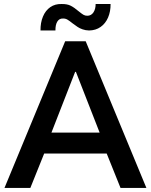

<svg xmlns="http://www.w3.org/2000/svg" viewBox="-20 -922 741 942"><path d="M299.8 -719.7H400.4L698.2 0H571.3L503.4 -168.9H196.8L128.9 0H2ZM282.2 -902.3Q309.6 -902.8 327.1 -893.8Q344.7 -884.8 365.2 -867.2Q380.9 -854.5 389.2 -849.6Q397.5 -844.7 408.2 -844.7Q427.2 -844.7 438.2 -860.8Q449.2 -877 449.2 -902.3H522.5Q522.9 -865.7 510.3 -836.2Q497.6 -806.6 473.6 -789.8Q449.7 -772.9 417 -772.5Q399.4 -772.9 385 -778.1Q370.6 -783.2 361.1 -789.6Q351.6 -795.9 335.9 -807.6Q320.3 -820.3 310.5 -825.9Q300.8 -831.5 289.1 -831.1Q271 -832 261.2 -816.2Q251.5 -800.3 252 -772.5H178.7Q178.2 -810.5 190.7 -840.6Q203.1 -870.6 226.8 -887Q250.5 -903.3 282.2 -902.3ZM468.8 -271.5 352.5 -569.3H348.6L232.4 -271.5Z"/></svg>

Font: Reddit Sans Fudge SemiBold
Style: Regular
Weight: 600
Designer: Stephen Hutchings
Foundry: Reddit
Version: Version 1.011